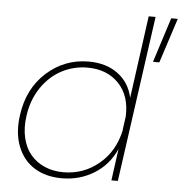

<svg xmlns="http://www.w3.org/2000/svg" viewBox="-53 -781 800 841"><g transform="rotate(5 347.5 -360.0)"><path d="M597.2 -730 509.8 -105 495.1 0H466.8L485.8 -139.2Q454.6 -68.8 391.1 -29.5Q327.6 9.8 249 9.8Q179.2 9.8 128.9 -21.2Q78.6 -52.2 55.2 -111.8Q31.7 -171.4 43 -250Q59.1 -368.2 138.2 -439Q217.3 -509.8 323.2 -509.8Q399.4 -509.8 451.2 -471.7Q502.9 -433.6 517.1 -367.2L566.9 -730ZM71.8 -250Q64 -196.8 74.2 -152.6Q84.5 -108.4 109.4 -78.9Q134.3 -49.3 171.4 -33.2Q208.5 -17.1 253.9 -17.1Q341.8 -17.1 409.4 -73Q477.1 -128.9 497.1 -223.1V-227.1L504.9 -283.2Q509.3 -374.5 457.8 -428.7Q406.2 -482.9 319.8 -482.9Q259.3 -482.9 206.5 -455.1Q153.8 -427.2 117.7 -373.8Q81.5 -320.3 71.8 -250ZM603 -533.2 666 -730H694.8L630.9 -533.2Z"/></g></svg>

Font: Human Sans ExtraLight
Style: Italic
Weight: 200
Italic angle: -8°
Designer: Tim Radville
Foundry: Continuum
Version: Version 1.000;FEAKit 1.0